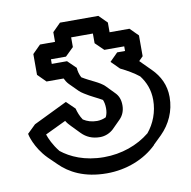

<svg xmlns="http://www.w3.org/2000/svg" viewBox="-76 -708 813 818"><g transform="rotate(-10 330.5 -299.5)"><path d="M185 -217C191 -207 198 -199 206 -191L241 -155L242 -154C261 -135 286 -123 320 -123C342 -123 363 -132 378 -146L413 -181L414 -182C429 -197 437 -217 437 -240C437 -266 429 -283 416 -296L381 -332C359 -354 322 -365 285 -388C278 -401 274 -415 273 -431L237 -466H171V-486H236L272 -521V-563H366V-521L402 -486H488V-466H454L419 -431L454 -396C483 -382 512 -365 533 -348C556 -318 570 -283 570 -240C570 -188 551 -140 521 -104C468 -61 398 -36 322 -36C238 -36 178 -64 139 -95C114 -126 101 -156 95 -174ZM238 -261 202 -296 56 -225 20 -190C20 -187 33 -129 84 -77L85 -76L121 -41C161 -1 224 34 322 34C407 34 486 3 540 -50V-51L576 -86C616 -126 641 -179 641 -240C641 -292 620 -333 587 -366L552 -401C548 -405 545 -409 540 -413L558 -431V-521L523 -556H437V-598L402 -633H236L201 -598V-556H136L101 -521V-431L136 -396H210C213 -389 220 -377 228 -369L264 -333C269 -328 276 -323 284 -318C312 -300 337 -290 359 -277C363 -269 366 -255 366 -240C366 -226 364 -214 358 -202C348 -197 333 -193 320 -193C296 -193 277 -199 260 -210C249 -226 242 -245 238 -261Z"/></g></svg>

Font: Hussar Press
Style: Bold
Weight: 700
Foundry: Cannot Into Space Fonts
Version: Version 1.43